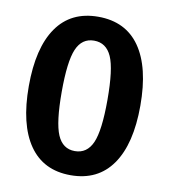

<svg xmlns="http://www.w3.org/2000/svg" viewBox="-80 -755 739 839"><g transform="rotate(10 289.5 -335.5)"><path d="M391 -336Q391 -473 367 -527Q343 -581 289 -581Q235 -581 211.5 -526Q188 -471 188 -336Q188 -201 211.5 -146Q235 -91 289 -91Q343 -91 367 -145.5Q391 -200 391 -336ZM289 -687Q411 -687 474 -596.5Q537 -506 537 -336Q537 -166 473.5 -75Q410 16 289 16Q168 16 105 -75Q42 -166 42 -336Q42 -506 105 -596.5Q168 -687 289 -687Z"/></g></svg>

Font: FiraSans
Style: Regular
Weight: 600
Designer: Carrois Corporate & Edenspiekermann AG
Foundry: Carrois Corporate GbR & Edenspiekermann AG
Version: Version 3.106;PS 003.106;hotconv 1.0.70;makeotf.lib2.5.58329